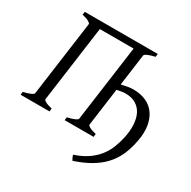

<svg xmlns="http://www.w3.org/2000/svg" viewBox="-175 -783 1129 1137"><g transform="rotate(30 389.0 -214.5)"><path d="M740.7 -112.3Q730 -55.2 710.2 -10Q690.4 35.2 657.5 71.3Q624.5 107.4 577.1 135.5Q529.8 163.6 463.9 185.5Q459.5 178.7 455.3 169.7Q451.2 160.6 448.7 152.3Q502.9 134.3 540.3 108.4Q577.6 82.5 602.1 50.5Q626.5 18.6 640.6 -17.8Q654.8 -54.2 662.6 -92.8Q672.4 -140.1 669.9 -181.4Q667.5 -222.7 652.3 -252.7Q637.2 -282.7 608.6 -300Q580.1 -317.4 537.1 -317.4Q525.9 -317.4 510.7 -314.9Q495.6 -312.5 479.5 -309.1L444.3 -50.8Q443.4 -44.9 458.3 -36.4Q473.1 -27.8 503.9 -21L501.5 0H303.7L306.2 -21Q336.9 -27.8 355 -35.9Q373 -43.9 374 -50.8L445.3 -571.3H214.4L143.1 -50.8Q142.1 -44.9 157 -36.4Q171.9 -27.8 202.6 -21L200.2 0H2.4L4.9 -21Q35.6 -27.8 53.7 -35.9Q71.8 -43.9 72.8 -50.8L143.1 -564Q144 -569.8 129.2 -578.6Q114.3 -587.4 83.5 -594.2L86.4 -615.2H585.4L582.5 -594.2Q551.8 -587.4 533.7 -579.1Q515.6 -570.8 514.6 -564L485.4 -349.1Q506.3 -354 527.1 -357.7Q547.9 -361.3 566.4 -361.3Q616.7 -361.3 654.3 -343.8Q691.9 -326.2 714.6 -293.5Q737.3 -260.7 744.4 -214.8Q751.5 -168.9 740.7 -112.3Z"/></g></svg>

Font: Gentium Plus CyrE
Style: Italic
Weight: 400
Italic angle: -8°
Designer: J. Victor Gaultney, Annie Olsen, Iska Routamaa, Becca Hirsbrunner
Foundry: SIL International
Version: Version 5.000